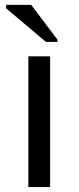

<svg xmlns="http://www.w3.org/2000/svg" viewBox="-20 -756 318 776"><path d="M94.7 0V-528.3H182.6V0ZM166 -586.4 4.9 -722.2V-736.3H106L211.9 -596.2V-586.4Z"/></svg>

Font: Arial
Style: Regular
Weight: 400
Designer: Steve Matteson
Foundry: Ascender Corporation
Version: Version 2.00.3